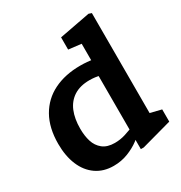

<svg xmlns="http://www.w3.org/2000/svg" viewBox="-183 -906 986 1047"><g transform="rotate(-30 310.0 -382.0)"><path d="M403.6 -496.3 411.5 -509.1V-678.3L433.6 -650.3L331.6 -662.4V-739.3L525.4 -776L543.3 -770V-117.9L521.7 -145.9L612.8 -123.4V-46.5L421.9 6H403.6ZM502.3 -529.2V-420.3L487.5 -426.5Q446.5 -442.5 415.2 -451.2Q383.8 -459.8 348.8 -459.8Q289.4 -459.8 250.1 -434.7Q210.8 -409.5 191.8 -363.9Q172.9 -318.3 172.9 -255.7Q172.9 -210.2 184.1 -174.5Q195.2 -138.8 223.1 -116.3Q251 -93.9 298.6 -93.9Q332.9 -93.9 365.1 -104Q397.2 -114 441.3 -132.4L449.7 -93.8Q425.2 -67.7 394.2 -44.6Q363.3 -21.5 321.3 -5Q279.2 11.5 230.6 11.5Q167.8 11.5 121.8 -20.3Q75.8 -52.2 51.7 -109.8Q27.6 -167.3 27.6 -243.8Q27.6 -344.2 67.1 -413.8Q106.7 -483.3 178 -518.5Q249.4 -553.7 344.2 -553.7Q388.5 -553.7 428 -546.6Q467.5 -539.5 502.3 -529.2Z"/></g></svg>

Font: Monaspace Xenon Var ExtraLight
Style: Regular
Weight: 200
Designer: Riley Cran and the Lettermatic Team
Version: Version 1.200 (Monaspace Xenon Var)